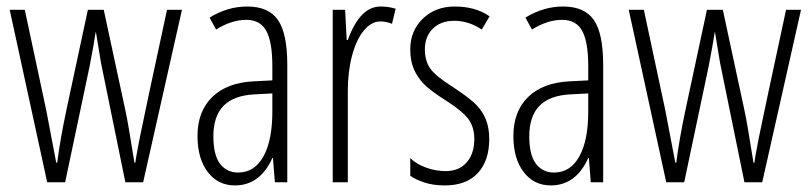

<svg xmlns="http://www.w3.org/2000/svg" viewBox="-20 -560 2491 590"><path d="M365.2 0 292 -358.9Q291 -362.8 290.3 -367.2Q289.6 -371.6 274.9 -460.9H273.9L267.1 -419.4L255.9 -358.9L180.2 0H125L9.8 -529.8H56.2L122.1 -221.2L152.8 -60.1H155.8Q164.6 -129.9 184.1 -222.2L250 -529.8H298.8L365.2 -221.2Q373 -186.5 393.1 -60.1H396Q397.5 -76.2 410.4 -141.1Q423.3 -206.1 493.2 -529.8H539.1L419.9 0Z M824.7 0 818.8 -74.2H816.9Q778.8 9.8 701.7 9.8Q649.9 9.8 618.4 -31.5Q586.9 -72.8 586.9 -142.1Q586.9 -217.8 632.3 -262Q677.7 -306.2 759.8 -310.1L816.9 -313V-356.9Q816.9 -431.2 798.3 -465.1Q779.8 -499 736.8 -499Q691.4 -499 644 -469.2L624 -505.9Q679.2 -540 739.7 -540Q805.2 -540 834 -498.8Q862.8 -457.5 862.8 -360.8V0ZM711.9 -29.8Q761.7 -29.8 789.3 -78.9Q816.9 -127.9 816.9 -217.8V-272.9L761.7 -270Q697.8 -266.6 666.7 -234.6Q635.7 -202.6 635.7 -141.1Q635.7 -83.5 656.2 -56.6Q676.8 -29.8 711.9 -29.8Z M1149.4 -540Q1174.3 -540 1195.8 -533.2L1184.6 -486.8Q1167 -494.1 1148.4 -494.1Q1121.6 -494.1 1098.4 -466.6Q1075.2 -439 1062 -389.6Q1048.8 -340.3 1048.8 -280.8V0H1002.4V-529.8H1040.5L1045.4 -437H1048.8Q1085.9 -540 1149.4 -540Z M1483.4 -132.8Q1483.4 -65.9 1448.2 -28.1Q1413.1 9.8 1346.7 9.8Q1310.5 9.8 1283.2 0.5Q1255.9 -8.8 1240.7 -20V-74.2Q1258.8 -56.2 1288.6 -45.2Q1318.4 -34.2 1349.6 -34.2Q1390.6 -34.2 1414.1 -61Q1437.5 -87.9 1437.5 -132.8Q1437.5 -168 1420.7 -192.1Q1403.8 -216.3 1356.4 -247.1Q1302.2 -281.2 1282.5 -301.8Q1262.7 -322.3 1251.7 -347.7Q1240.7 -373 1240.7 -408.2Q1240.7 -465.3 1279.3 -502.7Q1317.9 -540 1377.4 -540Q1441.4 -540 1484.4 -509.8L1460.4 -469.2Q1420.4 -496.1 1375.5 -496.1Q1334.5 -496.1 1310.1 -471.9Q1285.6 -447.8 1285.6 -408.2Q1285.6 -373 1302.2 -349.4Q1318.8 -325.7 1372.6 -292Q1425.3 -257.3 1444.8 -236.6Q1464.4 -215.8 1473.9 -190.7Q1483.4 -165.5 1483.4 -132.8Z M1795.4 0 1789.6 -74.2H1787.6Q1749.5 9.8 1672.4 9.8Q1620.6 9.8 1589.1 -31.5Q1557.6 -72.8 1557.6 -142.1Q1557.6 -217.8 1603 -262Q1648.4 -306.2 1730.5 -310.1L1787.6 -313V-356.9Q1787.6 -431.2 1769 -465.1Q1750.5 -499 1707.5 -499Q1662.1 -499 1614.7 -469.2L1594.7 -505.9Q1649.9 -540 1710.4 -540Q1775.9 -540 1804.7 -498.8Q1833.5 -457.5 1833.5 -360.8V0ZM1682.6 -29.8Q1732.4 -29.8 1760 -78.9Q1787.6 -127.9 1787.6 -217.8V-272.9L1732.4 -270Q1668.5 -266.6 1637.5 -234.6Q1606.4 -202.6 1606.4 -141.1Q1606.4 -83.5 1627 -56.6Q1647.5 -29.8 1682.6 -29.8Z M2267.6 0 2194.3 -358.9Q2193.4 -362.8 2192.6 -367.2Q2191.9 -371.6 2177.2 -460.9H2176.3L2169.4 -419.4L2158.2 -358.9L2082.5 0H2027.3L1912.1 -529.8H1958.5L2024.4 -221.2L2055.2 -60.1H2058.1Q2066.9 -129.9 2086.4 -222.2L2152.3 -529.8H2201.2L2267.6 -221.2Q2275.4 -186.5 2295.4 -60.1H2298.3Q2299.8 -76.2 2312.7 -141.1Q2325.7 -206.1 2395.5 -529.8H2441.4L2322.3 0Z"/></svg>

Font: TypoPRO Open Sans Condensed
Style: Regular
Weight: 300
Width: 3
Foundry: Ascender Corporation
Version: Version 1.10